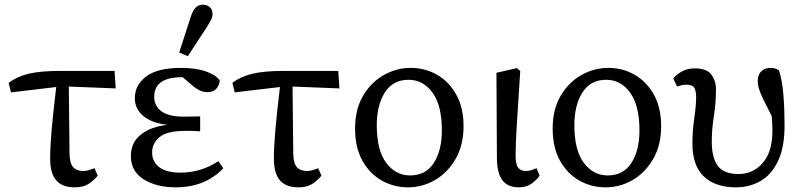

<svg xmlns="http://www.w3.org/2000/svg" viewBox="-20 -790 3442 823"><path d="M27 -394 17 -435Q53 -462 103 -474Q153 -486 237 -486H471L476 -411L275 -419L278 -132Q279 -89 294 -73Q309 -57 337 -57Q350 -57 362.5 -61Q375 -65 385 -69L399 -37Q381 -15 358.5 -1Q336 13 301 13Q246 13 220.5 -17.5Q195 -48 195 -109Q195 -162 201.5 -235.5Q208 -309 221 -417Z M733 13Q650 13 595.5 -21.5Q541 -56 541 -121Q541 -180 585 -214Q629 -248 699 -255Q634 -261 596 -291.5Q558 -322 558 -369Q558 -426 607 -462.5Q656 -499 756 -499Q819 -499 861 -484.5Q903 -470 922 -446Q921 -426 908 -410.5Q895 -395 870 -395Q850 -395 832 -404.5Q814 -414 790 -436L763 -459H760Q641 -459 641 -375Q641 -335 672.5 -312.5Q704 -290 768 -290Q784 -290 800 -290.5Q816 -291 838 -291V-227Q816 -229 802.5 -229Q789 -229 775 -229Q695 -229 663.5 -202Q632 -175 632 -137Q632 -97 662.5 -73.5Q693 -50 754 -50Q841 -50 916 -99L937 -69Q905 -33 853 -10Q801 13 733 13ZM748 -565 799 -722Q808 -748 820.5 -759Q833 -770 849 -770Q867 -770 879 -759.5Q891 -749 891 -731Q891 -717 885 -705.5Q879 -694 868 -676L785 -549Z M986 -394 976 -435Q1012 -462 1062 -474Q1112 -486 1196 -486H1430L1435 -411L1234 -419L1237 -132Q1238 -89 1253 -73Q1268 -57 1296 -57Q1309 -57 1321.5 -61Q1334 -65 1344 -69L1358 -37Q1340 -15 1317.5 -1Q1295 13 1260 13Q1205 13 1179.5 -17.5Q1154 -48 1154 -109Q1154 -162 1160.5 -235.5Q1167 -309 1180 -417Z M1729 13Q1668 13 1616.5 -16Q1565 -45 1533.5 -101Q1502 -157 1502 -239Q1502 -321 1536 -379Q1570 -437 1624.5 -468Q1679 -499 1741 -499Q1802 -499 1853.5 -469.5Q1905 -440 1936 -384Q1967 -328 1967 -249Q1967 -168 1933 -109Q1899 -50 1845 -18.5Q1791 13 1729 13ZM1738 -38Q1805 -38 1839.5 -91.5Q1874 -145 1874 -231Q1874 -338 1834 -393Q1794 -448 1731 -448Q1664 -448 1629.5 -393.5Q1595 -339 1595 -253Q1595 -146 1635.5 -92Q1676 -38 1738 -38Z M2204 13Q2156 13 2133 -18Q2110 -49 2110 -114L2108 -478L2195 -498L2210 -486Q2200 -338 2195 -251Q2190 -164 2190 -124Q2190 -86 2201 -71.5Q2212 -57 2234 -57Q2247 -57 2258.5 -61Q2270 -65 2280 -69L2293 -37Q2280 -18 2258 -2.5Q2236 13 2204 13Z M2576 13Q2515 13 2463.5 -16Q2412 -45 2380.5 -101Q2349 -157 2349 -239Q2349 -321 2383 -379Q2417 -437 2471.5 -468Q2526 -499 2588 -499Q2649 -499 2700.5 -469.5Q2752 -440 2783 -384Q2814 -328 2814 -249Q2814 -168 2780 -109Q2746 -50 2692 -18.5Q2638 13 2576 13ZM2585 -38Q2652 -38 2686.5 -91.5Q2721 -145 2721 -231Q2721 -338 2681 -393Q2641 -448 2578 -448Q2511 -448 2476.5 -393.5Q2442 -339 2442 -253Q2442 -146 2482.5 -92Q2523 -38 2585 -38Z M3134 13Q3047 13 2997.5 -33Q2948 -79 2948 -175Q2948 -229 2956 -284Q2964 -339 2964 -374Q2964 -400 2956 -413.5Q2948 -427 2922 -427Q2911 -427 2900.5 -424.5Q2890 -422 2882 -419L2866 -454Q2880 -471 2903.5 -484Q2927 -497 2959 -497Q3009 -497 3029 -470.5Q3049 -444 3049 -407Q3049 -349 3040 -292.5Q3031 -236 3031 -183Q3031 -115 3056.5 -79.5Q3082 -44 3146 -44Q3208 -44 3249.5 -91.5Q3291 -139 3291 -230Q3291 -259 3288 -292Q3264 -339 3251 -366Q3238 -393 3233 -410Q3228 -427 3228 -442Q3228 -470 3243.5 -484.5Q3259 -499 3283 -499Q3305 -499 3319 -488Q3333 -446 3338 -384Q3343 -322 3343 -254Q3343 -157 3314.5 -98.5Q3286 -40 3239 -13.5Q3192 13 3134 13Z"/></svg>

Font: Source Serif 4 SmText
Style: Regular
Weight: 400
Designer: Frank Grießhammer
Foundry: Adobe
Version: Version 4.005;hotconv 1.1.0;makeotfexe 2.6.0